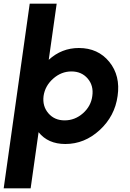

<svg xmlns="http://www.w3.org/2000/svg" viewBox="-48 -770 705 1040"><path d="M379 -510Q483 -510 544 -435Q605 -360 589 -250Q574 -141 492 -65.5Q410 10 306 10Q212 10 161 -54L118 250H-28L113 -750H259L216 -446Q286 -510 379 -510ZM302 -118Q358 -118 401.5 -156.5Q445 -195 452 -250Q460 -306 427 -344.5Q394 -383 339 -383Q284 -383 240 -344Q196 -305 188 -250Q181 -195 214 -156.5Q247 -118 302 -118Z"/></svg>

Font: Oakes Grotesk Bold
Style: Italic
Weight: 700
Italic angle: -8°
Designer: Samuel Oakes
Foundry: Samuel Oakes
Version: Version 1.000;PS 001.000;hotconv 1.0.88;makeotf.lib2.5.64775